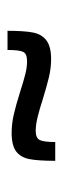

<svg xmlns="http://www.w3.org/2000/svg" viewBox="152 -558 167 511"><g transform="rotate(90 235.5 -302.5)"><path d="M137 -355Q162 -355 186.5 -349Q211 -343 247 -332Q268 -325 290 -319.5Q312 -314 328 -314Q347 -314 352.5 -324.5Q358 -335 358 -366H408Q408 -321 403.5 -297.5Q399 -274 383 -262Q367 -250 334 -250Q310 -250 285.5 -255.5Q261 -261 223 -273Q195 -282 177 -286.5Q159 -291 143 -291Q123 -291 118 -280.5Q113 -270 113 -239H62Q62 -283 66.5 -306.5Q71 -330 87.5 -342.5Q104 -355 137 -355Z"/></g></svg>

Font: Saira Semi Condensed
Style: Regular
Weight: 400
Width: 4
Designer: Hector Gatti with collaboration of the Omnibus-Type team
Foundry: Omnibus-Type
Version: Version 1.001; ttfautohint (v1.8)